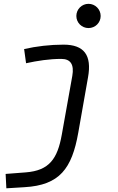

<svg xmlns="http://www.w3.org/2000/svg" viewBox="-20 -764 626 1018"><path d="M13.7 234.4 109.9 228.5C296.4 217.8 361.3 129.9 395 -60.5L446.8 -354.5C467.8 -471.7 425.8 -527.3 316.9 -527.3C245.1 -527.3 172.4 -518.6 107.9 -503.9L118.2 -428.7C178.2 -441.9 242.7 -451.7 304.7 -451.7C354.5 -451.7 374 -421.9 363.3 -361.3L307.6 -49.8C284.7 78.1 241.2 140.1 117.2 149.9L9.8 158.2ZM449.2 -615.2C484.9 -615.2 513.7 -643.6 513.7 -679.2C513.7 -714.8 484.9 -743.7 449.2 -743.7C413.6 -743.7 384.8 -714.8 384.8 -679.2C384.8 -643.6 413.6 -615.2 449.2 -615.2Z"/></svg>

Font: Cascadia Mono NF SemiLight
Style: Italic
Weight: 350
Italic angle: -10°
Monospace: yes
Designer: Aaron Bell
Foundry: Saja Typeworks
Version: Version 2404.023